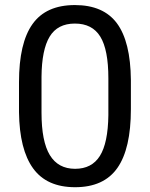

<svg xmlns="http://www.w3.org/2000/svg" viewBox="-20 -741 602 770"><path d="M504.9 -303.2Q504.9 -144.5 450.7 -67.4Q396.5 9.8 281.2 9.8Q167.5 9.8 112.8 -65.7Q58.1 -141.1 56.2 -291V-411.6Q56.2 -568.4 110.4 -644.5Q164.6 -720.7 280.3 -720.7Q395 -720.7 449.2 -647.2Q503.4 -573.7 504.9 -420.4ZM414.6 -426.8Q414.6 -541.5 382.3 -594Q350.1 -646.5 280.3 -646.5Q210.9 -646.5 179.2 -594.2Q147.5 -542 146.5 -433.6V-289.1Q146.5 -173.8 179.9 -118.9Q213.4 -64 281.2 -64Q348.1 -64 380.6 -115.7Q413.1 -167.5 414.6 -278.8Z"/></svg>

Font: Roboto
Style: Regular
Weight: 400
Designer: Google
Version: Version 2.001047; 2015